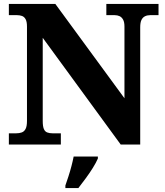

<svg xmlns="http://www.w3.org/2000/svg" viewBox="-20 -734 837 975"><path d="M25 0V-57H62Q78 -57 90.5 -61.5Q103 -66 110 -79.5Q117 -93 117 -120V-599Q117 -624 110 -636.5Q103 -649 91.5 -653Q80 -657 67 -657H25V-714H261L612 -235V-599Q612 -622 605 -634.5Q598 -647 587 -652Q576 -657 563 -657H520V-714H785V-657H742Q728 -657 716.5 -651.5Q705 -646 698.5 -633Q692 -620 692 -595V0H593L197 -542V-120Q197 -93 202.5 -79.5Q208 -66 219.5 -61.5Q231 -57 247 -57H289V0ZM312 208Q319 188 327.5 162Q336 136 343 109Q350 82 354 61H477V71Q468 92 451.5 118.5Q435 145 415 172Q395 199 378 221H312Z"/></svg>

Font: Noto Serif Tibetan ExtraBold
Style: Regular
Weight: 800
Version: Version 2.103